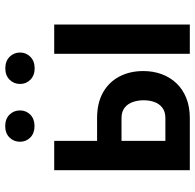

<svg xmlns="http://www.w3.org/2000/svg" viewBox="-26 -734 759 748"><g transform="rotate(-90 354.0 -359.5)"><path d="M142.6 -361.3H268.1Q327.1 -361.3 367.9 -338.4Q408.7 -315.4 430.2 -274.7Q451.7 -233.9 451.7 -181.2Q451.7 -142.6 439.5 -109.4Q427.2 -76.2 403.8 -51.8Q380.4 -27.3 346.4 -13.7Q312.5 0 268.1 0H65.4V-528.3H179.7V-95.2H268.1Q293.9 -95.2 309.3 -107.4Q324.7 -119.6 331.3 -138.7Q337.9 -157.7 337.9 -179.7Q337.9 -201.7 331.3 -221.4Q324.7 -241.2 309.3 -253.7Q293.9 -266.1 268.1 -266.1H142.6ZM632.8 -528.3V0H519V-528.3ZM176.3 -661.6Q176.3 -686 192.9 -702.6Q209.5 -719.2 237.3 -719.2Q265.1 -719.2 281.7 -702.6Q298.3 -686 298.3 -661.6Q298.3 -637.7 281.7 -621.3Q265.1 -605 237.3 -605Q209.5 -605 192.9 -621.3Q176.3 -637.7 176.3 -661.6ZM401.4 -661.1Q401.4 -685.5 418 -702.1Q434.6 -718.8 462.4 -718.8Q490.2 -718.8 507.1 -702.1Q523.9 -685.5 523.9 -661.1Q523.9 -637.7 507.1 -621.1Q490.2 -604.5 462.4 -604.5Q434.6 -604.5 418 -621.1Q401.4 -637.7 401.4 -661.1Z"/></g></svg>

Font: Roboto Condensed Medium
Style: Regular
Weight: 500
Designer: Christian Robertson
Foundry: Google
Version: Version 3.0